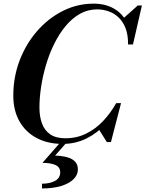

<svg xmlns="http://www.w3.org/2000/svg" viewBox="-20 -780 799 1054"><path d="M323.5 10Q242.5 10 181.5 -22.2Q120.5 -54.5 86.8 -114Q53 -173.5 53 -255Q53 -357.5 88 -448.8Q123 -540 184.2 -610Q245.5 -680 325 -720Q404.5 -760 494.5 -760Q556.5 -760 603.8 -733.8Q651 -707.5 676.2 -657.5Q701.5 -607.5 697.5 -536H683Q683.5 -589 669 -625.8Q654.5 -662.5 630 -685.2Q605.5 -708 575.2 -718.2Q545 -728.5 513.5 -728.5Q462 -728.5 418.8 -704Q375.5 -679.5 340.2 -637Q305 -594.5 278 -540Q251 -485.5 233 -425Q215 -364.5 205.8 -304Q196.5 -243.5 196.5 -189.5Q196.5 -140 210.5 -102Q224.5 -64 255.8 -42.5Q287 -21 339 -21Q401.5 -21 453.5 -46.8Q505.5 -72.5 546.5 -116.2Q587.5 -160 618 -214H633Q607 -152.5 561.5 -101.5Q516 -50.5 455.5 -20.2Q395 10 323.5 10ZM566.5 0 522.5 -70Q540.5 -88 559.8 -108.5Q579 -129 594.5 -154L618 -214H644.5L589 0ZM683 -536 686.5 -593.5Q681 -616.5 673.8 -635.8Q666.5 -655 654 -676.5L736.5 -750H759L710 -536ZM210.5 254.5V228.5Q253.5 228.5 282 213Q310.5 197.5 310.5 166.5Q310.5 137 283.8 125.5Q257 114 213 114L317.5 -5.5H352.5L282.5 74Q320 75.5 348 83Q376 90.5 391.8 106.8Q407.5 123 407.5 150Q407.5 180.5 383.2 204.2Q359 228 314.8 241.2Q270.5 254.5 210.5 254.5Z"/></svg>

Font: Bodoni Moda 9pt SemiBold
Style: Italic
Weight: 600
Italic angle: -13°
Designer: Owen Earl
Foundry: indestructible type
Version: Version 2.004